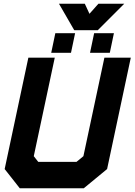

<svg xmlns="http://www.w3.org/2000/svg" viewBox="-20 -1009 721 1029"><path d="M86 0 5 -103 132 -700H273.5L161 -172L185 -141.5H390L427 -172L539.5 -700H681L554 -103L429 0ZM135.5 -71H409.5L490.5 -135.5L595.5 -629.5L490.5 -135.5L409.5 -71H135.5L82.5 -136.5L187.5 -629.5L82.5 -136.5ZM462.5 -726 484.5 -831H590.5L568.5 -726ZM254.5 -726 276.5 -831H382.5L360.5 -726ZM317 -773H316.5L318.5 -783H319ZM526 -773H525.5L527.5 -783H528ZM378 -847 296 -989H434.5L459.5 -935L507.5 -989H646L504 -847ZM419.5 -886H476.5L531.5 -944L476.5 -886H419.5L389.5 -944Z"/></svg>

Font: Tourney Black
Style: Italic
Weight: 900
Italic angle: -12°
Version: Version 1.015